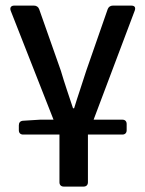

<svg xmlns="http://www.w3.org/2000/svg" viewBox="-20 -485 524 692"><path d="M453.1 -464.8H386.7C377.9 -464.8 371.1 -460 368.2 -452.1L291 -230.5C276.4 -183.6 260.7 -139.6 247.1 -94.7H243.2C228.5 -139.6 212.9 -183.6 199.2 -230.5L121.1 -452.1C118.2 -460 111.3 -464.8 102.5 -464.8H31.2C19.5 -464.8 14.6 -457 18.6 -446.3L172.9 -53.7H125L62.5 -49.8C52.7 -48.8 47.9 -43 47.9 -33.2V-15.6C47.9 -5.9 53.7 0 63.5 0H194.3V171.9C194.3 181.6 200.2 187.5 210 187.5H281.2C291 187.5 296.9 181.6 296.9 171.9V0H420.9C430.7 0 436.5 -5.9 436.5 -15.6V-38.1C436.5 -47.9 430.7 -53.7 420.9 -53.7H317.4L465.8 -447.3C469.7 -459 464.8 -464.8 453.1 -464.8Z"/></svg>

Font: Ed Sans Neue Medium
Style: Regular
Weight: 500
Designer: Stephen Hutchings
Version: Version 1.004;PS 001.004;hotconv 1.0.88;makeotf.lib2.5.64775